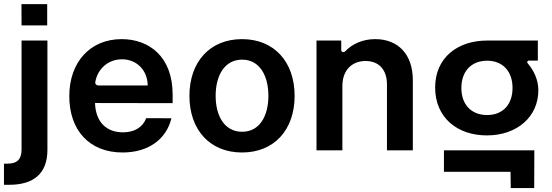

<svg xmlns="http://www.w3.org/2000/svg" viewBox="-41 -747 2743 954"><path d="M65.7 -726.6 66.1 -620.7H193.5V-726.6ZM66.1 -545.5V-3.9C66.1 41.9 46.5 66.1 -2.8 66.1H-21.3V171.2H5C125.4 171.2 194.6 115.8 194.6 -2.1V-545.5Z M563.2 -552.6C407 -552.6 303.3 -437.9 303.3 -269.5C303.3 -98.7 403.8 10.7 568.2 10.7C695.3 10.7 785.5 -54.3 810.7 -159.4L685.4 -159.8C668 -113.6 625.7 -89.5 570 -89.5C488.6 -89.5 434.3 -139.6 431.1 -235.1L816.8 -234.4V-276.6C816.8 -468.4 697.4 -552.6 563.2 -552.6ZM692.8 -322.4H447.4C438.2 -322.4 430.8 -329.5 432.5 -339.1C442.5 -401.6 494 -452.4 565 -452.4C639.2 -452.4 692.5 -396.7 692.8 -322.4Z M1161.6 10.7C1321.4 10.7 1422.9 -101.9 1422.9 -270.6C1422.9 -439.6 1321.4 -552.6 1161.6 -552.6C1001.8 -552.6 900.2 -439.6 900.2 -270.6C900.2 -101.9 1001.8 10.7 1161.6 10.7ZM1162.3 -92.3C1073.9 -92.3 1030.5 -171.2 1030.5 -271C1030.5 -370.7 1073.9 -450.6 1162.3 -450.6C1249.3 -450.6 1292.6 -370.7 1292.6 -271C1292.6 -171.2 1249.3 -92.3 1162.3 -92.3Z M1660.2 -319.6C1660.2 -398.4 1707.7 -443.9 1775.6 -443.9C1842 -443.9 1881.7 -400.2 1881.7 -327.4V0H2010.3V-347.3C2010.7 -478 1936.1 -552.6 1823.5 -552.6C1758.5 -552.6 1707.7 -527 1674.4 -492.2C1666.9 -484.4 1654.5 -487.9 1654.5 -498.6V-545.5H1531.6V0H1660.2Z M2378.9 -74.2C2530.2 -74.6 2633.9 -168.3 2633.9 -298.3C2633.9 -351.2 2611.5 -397 2579.2 -434.7C2577.4 -440.7 2580.3 -446 2587 -446H2631.4V-545.5H2378.6C2233.3 -545.5 2121.1 -460.9 2121.1 -312.1C2121.1 -163.7 2230.1 -73.9 2378.9 -74.2ZM2379.6 -445.3C2458.1 -445.3 2505.7 -391.3 2505.7 -310C2505.7 -228.7 2458.1 -175.4 2379.6 -175.4C2299.7 -175.4 2251.4 -228.7 2251.4 -310C2251.4 -391.3 2299.7 -445.3 2379.6 -445.3ZM2164.8 106.5H2495.7L2496.8 187.5H2613.3L2614 0H2164.8Z"/></svg>

Font: RA Gorm Semi Bold
Style: Regular
Weight: 600
Designer: Rasmus Andersson
Foundry: rsms
Version: Version 3.000;hotconv 1.0.109;makeotfexe 2.5.65596